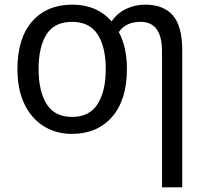

<svg xmlns="http://www.w3.org/2000/svg" viewBox="-20 -566 885 826"><path d="M526 -269Q526 -136 462 -63Q398 10 289 10Q222 10 169 -22.5Q116 -55 85.5 -117.5Q55 -180 55 -269Q55 -402 118.5 -474Q182 -546 291 -546Q397 -546 460 -474Q486 -511 524 -528.5Q562 -546 604 -546Q684 -546 724 -499.5Q764 -453 764 -349V240H677V-345Q677 -472 585 -472Q521 -472 491 -428Q526 -364 526 -269ZM146 -269Q146 -174 180.5 -118.5Q215 -63 290 -63Q365 -63 400 -118.5Q435 -174 435 -269Q435 -364 400 -418Q365 -472 290 -472Q214 -472 180 -418Q146 -364 146 -269Z"/></svg>

Font: Go Noto Kurrent-Regular
Style: Regular
Weight: 400
Designer: Monotype Design Team
Foundry: Monotype Imaging Inc.
Version: Version 2.012; ttfautohint (v1.8.4.7-5d5b)